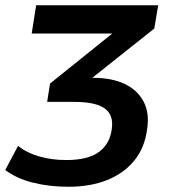

<svg xmlns="http://www.w3.org/2000/svg" viewBox="-48 -521 663 733"><path d="M213 192Q139 192 76.5 176Q14 160 -28 128L21 36Q55 63 102.5 76.5Q150 90 205 90Q288 90 330 59Q372 28 379 -30Q386 -83 351 -107.5Q316 -132 236 -132H132L143 -202L428 -431L416 -393H73L90 -501H556L541 -412L278 -203L250 -224H305Q378 -224 427 -201Q476 -178 499.5 -134.5Q523 -91 514 -30Q505 42 465.5 91Q426 140 362 166Q298 192 213 192Z"/></svg>

Font: Nunito Sans 7pt
Style: Bold Italic
Weight: 700
Italic angle: -9°
Version: Version 3.101;gftools[0.9.27]